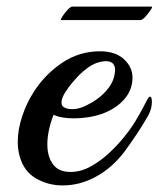

<svg xmlns="http://www.w3.org/2000/svg" viewBox="-20 -554 483 584"><path d="M267 -14Q221 10 170 10Q127 10 90 -11Q53 -32 40 -78Q34 -99 34 -122Q34 -160 47.5 -200.5Q61 -241 83 -275Q117 -328 169 -363Q221 -398 284 -398Q331 -398 357 -374Q383 -350 383 -318Q383 -280 357.5 -251.5Q332 -223 291 -208Q271 -201 248.5 -197.5Q226 -194 206 -194Q165 -194 143 -205Q124 -156 124 -115Q124 -78 141 -54.5Q158 -31 195 -31Q226 -31 256.5 -48Q287 -65 313.5 -90Q340 -115 358 -138Q372 -155 382 -170Q392 -185 403 -204.5Q414 -224 429 -253Q433 -260 436 -260Q442 -260 442 -244Q442 -235 439.5 -224.5Q437 -214 431 -203Q417 -178 397.5 -148.5Q378 -119 358 -92Q340 -68 317 -48Q294 -28 267 -14ZM176 -227Q181 -224 187 -223Q193 -222 199 -222Q219 -222 239 -231.5Q259 -241 273 -251Q296 -267 312 -289Q328 -311 330 -339Q331 -351 324.5 -359.5Q318 -368 302 -368Q294 -368 282 -365Q266 -361 250 -350Q234 -339 219 -324Q214 -319 201.5 -304.5Q189 -290 178 -272.5Q167 -255 167 -242Q167 -231 176 -227ZM166 -493Q163 -493 169.5 -503.5Q176 -514 185.5 -524Q195 -534 200 -534H441Q445 -534 438.5 -524Q432 -514 422.5 -503.5Q413 -493 407 -493Z"/></svg>

Font: Playball
Style: Regular
Weight: 400
Designer: Robert E. Leuschke
Foundry: Robert E. Leuschke
Version: Version 1.010